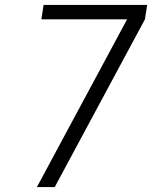

<svg xmlns="http://www.w3.org/2000/svg" viewBox="-20 -755 640 775"><path d="M201 0H129L493 -677H147L156 -735H574L565 -677Z"/></svg>

Font: Iosevka Aile Light Oblique
Style: Regular
Weight: 300
Italic angle: -9°
Designer: Belleve Invis
Foundry: Belleve Invis
Version: Version 31.1.0; ttfautohint (v1.8.4)